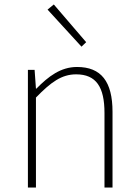

<svg xmlns="http://www.w3.org/2000/svg" viewBox="-20 -840 620 860"><path d="M105 0H141V-403C208 -472 256 -507 321 -507C411 -507 448 -450 448 -334V0H484V-339C484 -475 433 -540 325 -540C252 -540 197 -498 143 -443H141L135 -527H105ZM345 -631 366 -651 221 -820 193 -797Z"/></svg>

Font: Harano Aji Gothic ExtraLight
Style: Regular
Weight: 250
Foundry: Masamichi Hosoda
Version: HaranoAjiGothic-ExtraLight version 20230610;ttx 4.39.4